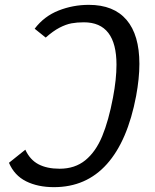

<svg xmlns="http://www.w3.org/2000/svg" viewBox="-20 -754 640 792"><path d="M17 -82.5 84.5 -136.5Q103.5 -95 138.5 -76.5Q173.5 -58 226 -58Q289 -58 332 -93Q375 -128 401.5 -192Q428 -256 446 -351Q460.5 -427.5 460.5 -487Q460.5 -662 326 -662Q298 -662 275 -657.8Q252 -653.5 225.5 -639.8Q199 -626 168.5 -599L123 -635.5Q162 -687 221.5 -710.5Q281 -734 346.5 -734Q449 -734 502 -672Q555 -610 555 -490.5Q555 -431 541.5 -358Q506.5 -173 421.2 -77.5Q336 18 202.5 18Q136 18 87.5 -6.2Q39 -30.5 17 -82.5Z"/></svg>

Font: JuliaMono Italic
Style: Regular
Weight: 400
Italic angle: -9°
Monospace: yes
Designer: cormullion
Foundry: corm
Version: Version 0.049; ttfautohint (v1.8.4)